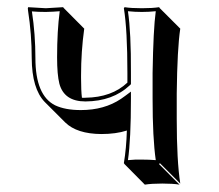

<svg xmlns="http://www.w3.org/2000/svg" viewBox="-20 -452 606 532"><path d="M67.9 -291Q67.9 -356.9 57.6 -423.3Q57.1 -426.8 57.1 -429.2L58.1 -432.1Q60.1 -432.1 106.9 -429.2L154.8 -432.1L157.2 -429.2L213.4 -372.6Q204.6 -309.1 204.6 -242.7Q204.6 -239.3 204.6 -236.3Q204.6 -200.2 207 -181.2Q211.4 -180.7 216.8 -181.2Q289.6 -182.1 333 -223.1V-250Q333 -369.1 323.2 -429.2L325.2 -432.1Q343.3 -429.2 373 -429.2Q402.8 -429.2 420.9 -432.1L422.9 -429.2L479.5 -372.6Q471.2 -318.4 469.7 -193.4V-122.6Q469.7 -6.3 479.5 56.6L422.9 0L420.9 2.9L477.5 59.6Q459.5 56.6 429.7 56.6Q399.9 56.6 381.3 59.6L325.2 2.9L323.2 0Q330.1 -41 331.5 -90.3Q301.3 -80.6 260.7 -80.6Q192.9 -81.1 160.6 -112.8L104 -169.4Q68.4 -206.1 67.9 -291ZM78.1 -291Q78.1 -187.5 132.8 -160.2Q160.6 -147 204.1 -147Q269 -147 315.4 -178.2Q321.3 -182.1 327.1 -186.5L342.8 -198.2V-178.7Q342.8 -65.4 334.5 -8.3Q354 -10.3 373 -9.8Q392.6 -9.8 411.6 -8.3Q402.8 -69.3 402.8 -179.2V-250Q404.8 -371.6 411.6 -420.9Q392.1 -418.9 373 -418.9Q353.5 -418.9 334.5 -420.9Q343.3 -362.3 342.8 -250V-218.8L339.8 -215.8Q292.5 -171.4 216.8 -170.9Q157.7 -170.9 144.5 -220.2Q138.2 -245.1 138.2 -293Q138.2 -366.7 145.5 -420.9Q128.9 -419.4 106.9 -418.9Q85 -418.9 68.4 -420.4Q78.1 -356.9 78.1 -291Z"/></svg>

Font: Linux Biolinum Shadow O
Style: Regular
Weight: 400
Designer: Philipp H. Poll
Foundry: Philipp H. Poll
Version: Version 1.0.4